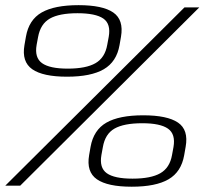

<svg xmlns="http://www.w3.org/2000/svg" viewBox="-34 -702 774 726"><path d="M464 4Q373 4 332.5 -24Q292 -52 303 -115.5L308.5 -147Q320 -210.5 368.2 -238.2Q416.5 -266 507.5 -266Q598.5 -266 639 -238.5Q679.5 -211 668 -147L662.5 -115.5Q651.5 -52 603.2 -24Q555 4 464 4ZM219.5 -412Q128.5 -412 88 -440.2Q47.5 -468.5 58.5 -531.5L64 -563Q75 -627 123.5 -654.8Q172 -682.5 263 -682.5Q354 -682.5 394.2 -654.8Q434.5 -627 423.5 -563L418 -531.5Q407 -468.5 358.5 -440.2Q310 -412 219.5 -412ZM222 -442.5Q291.5 -442.5 327.2 -463.2Q363 -484 371.5 -532.5L377 -562Q386 -611.5 356.8 -631.8Q327.5 -652 259 -652Q190 -652 154.5 -631.8Q119 -611.5 110 -562L104.5 -532.5Q96 -484 125 -463.2Q154 -442.5 222 -442.5ZM467 -26.5Q536.5 -26.5 572.2 -47Q608 -67.5 616.5 -116L622 -146Q630.5 -195 601.2 -215.5Q572 -236 504 -236Q434.5 -236 399 -215.8Q363.5 -195.5 355 -146L349.5 -116Q341 -67.5 369.8 -47Q398.5 -26.5 467 -26.5ZM-14 0 663.5 -674H719.5L42.5 0Z"/></svg>

Font: Anybody ExtraExpanded Light
Style: Italic
Weight: 300
Width: 8
Italic angle: -10°
Designer: Tyler Finck
Foundry: Etcetera Type Company
Version: Version 1.010; ttfautohint (v1.8.3) -l 8 -r 50 -G 200 -x 14 